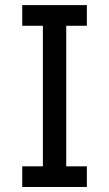

<svg xmlns="http://www.w3.org/2000/svg" viewBox="-20 -743 434 763"><path d="M68.4 -722.7V-640.6H150.4V-82H68.4V0H325.2V-82H243.2V-640.6H325.2V-722.7Z"/></svg>

Font: Giphurs
Style: Regular
Weight: 400
Version: Version 2.010